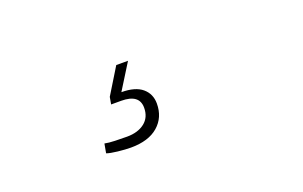

<svg xmlns="http://www.w3.org/2000/svg" viewBox="-39 -134 678 430"><g transform="rotate(-20 300.0 81.5)"><path d="M218 174Q205 174 187 172Q169 170 161 167L165 145Q174 147 189.5 147.5Q205 148 218 148Q244 148 260 135.5Q276 123 276 100Q276 68 233 68H209L212 51L250 -11H278L240 50Q273 50 289.5 64Q306 78 306 101Q306 134 283 154Q260 174 218 174Z"/></g></svg>

Font: Celebes Thin
Style: Italic
Weight: 250
Italic angle: -10°
Designer: Anugrah Pasau
Foundry: Lafontype
Version: Version 1.000; ttfautohint (v1.8.4)